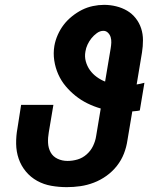

<svg xmlns="http://www.w3.org/2000/svg" viewBox="-20 -763 640 791"><path d="M255 8Q223 8 191.5 2.5Q160 -3 133 -18Q106 -33 86.5 -56.5Q67 -80 57 -109Q47 -138 46.5 -170.5Q46 -203 52 -235L67 -331H200L181 -218Q177 -196 178 -174.5Q179 -153 188.5 -135.5Q198 -118 217 -109Q236 -100 258 -100Q279 -100 299.5 -106Q320 -112 337 -127Q354 -142 363.5 -162Q373 -182 376 -202L395 -316Q367 -324 340.5 -337Q314 -350 291.5 -368Q269 -386 250.5 -408Q232 -430 220 -457Q208 -484 203.5 -514Q199 -544 204 -574Q208 -597 218 -619.5Q228 -642 242.5 -661Q257 -680 277 -696Q297 -712 318 -722.5Q339 -733 362.5 -738Q386 -743 409 -743Q434 -743 458.5 -737Q483 -731 503.5 -719Q524 -707 539 -688Q554 -669 561.5 -646Q569 -623 569 -597.5Q569 -572 565 -547L543 -415Q551 -416 559 -418Q567 -420 575 -422L556 -308Q548 -306 540.5 -305.5Q533 -305 525 -304L505 -185Q501 -157 490.5 -130Q480 -103 461.5 -79.5Q443 -56 418.5 -38.5Q394 -21 366.5 -10.5Q339 0 311 4Q283 8 255 8ZM413 -427 436 -564Q438 -576 438.5 -587.5Q439 -599 436 -609.5Q433 -620 425 -628Q417 -636 406 -636Q392 -636 379 -626.5Q366 -617 356.5 -605Q347 -593 340.5 -579Q334 -565 332 -551Q328 -530 333.5 -510Q339 -490 350.5 -474Q362 -458 378.5 -446Q395 -434 413 -427Z"/></svg>

Font: Iosevka Curly Heavy Extended
Style: Italic
Weight: 900
Width: 7
Italic angle: -9°
Monospace: yes
Designer: Belleve Invis
Foundry: Belleve Invis
Version: Version 11.1.0; ttfautohint (v1.8.3)